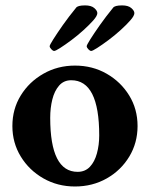

<svg xmlns="http://www.w3.org/2000/svg" viewBox="-20 -677 551 704"><path d="M254.9 6.8Q191.4 6.8 139.2 -22.9Q86.9 -52.7 56.2 -103Q25.4 -153.3 25.4 -214.8Q25.4 -277.3 56.2 -327.1Q86.9 -377 139.2 -406.7Q191.4 -436.5 254.9 -436.5Q319.3 -436.5 371.1 -406.7Q422.9 -377 453.6 -327.1Q484.4 -277.3 484.4 -214.8Q484.4 -153.3 454.1 -103Q423.8 -52.7 371.6 -22.9Q319.3 6.8 254.9 6.8ZM264.6 -46.9Q292 -46.9 309.6 -65.4Q327.1 -84 335.4 -114.7Q343.8 -145.5 343.8 -180.7Q343.8 -382.8 241.2 -382.8Q213.9 -382.8 196.8 -363.3Q179.7 -343.8 171.9 -312.5Q164.1 -281.2 164.1 -245.1Q164.1 -46.9 264.6 -46.9ZM314.5 -490.2Q309.6 -490.2 303.7 -496.6Q297.9 -502.9 297.9 -507.8Q297.9 -511.7 311 -532.7Q324.2 -553.7 346.2 -585Q368.2 -616.2 394.5 -648.4Q400.4 -657.2 427.7 -657.2Q450.2 -657.2 461.4 -647.5Q472.7 -637.7 472.7 -628.9Q472.7 -619.1 458 -602.5Q443.4 -585.9 421.9 -566.4Q400.4 -546.9 377.4 -529.8Q354.5 -512.7 336.9 -501.5Q319.3 -490.2 314.5 -490.2ZM178.7 -490.2Q173.8 -490.2 168 -496.6Q162.1 -502.9 162.1 -507.8Q162.1 -511.7 175.3 -532.7Q188.5 -553.7 210.4 -585Q232.4 -616.2 258.8 -648.4Q264.6 -657.2 292 -657.2Q314.5 -657.2 325.7 -647.5Q336.9 -637.7 336.9 -628.9Q336.9 -619.1 322.3 -602.5Q307.6 -585.9 286.1 -566.4Q264.6 -546.9 241.7 -529.8Q218.8 -512.7 201.2 -501.5Q183.6 -490.2 178.7 -490.2Z"/></svg>

Font: Crimson Text Bold
Style: Bold
Weight: 700
Designer: Sebastian Kosch
Foundry: Sebastian Kosch
Version: Version 1.10 July 1, 2025